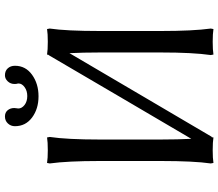

<svg xmlns="http://www.w3.org/2000/svg" viewBox="-73 -791 874 768"><g transform="rotate(-90 364.0 -407.0)"><path d="M484.9 -784.2Q484.9 -741.7 449 -715.8Q413.1 -689.9 362.8 -689.9Q312.5 -689.9 277.8 -715.8Q243.2 -741.7 243.2 -784.2Q243.2 -800.8 254.2 -812.5Q265.1 -824.2 282.2 -824.2Q297.9 -824.2 306.9 -813.5Q315.9 -802.7 315.9 -787.1Q315.9 -783.2 314.9 -777.3Q314 -771.5 314 -771Q314 -756.8 328.1 -745.8Q342.3 -734.9 363.8 -734.9Q384.8 -734.9 399.4 -745.6Q414.1 -756.3 414.1 -770Q414.1 -773.9 413.1 -776.9V-775.9Q412.1 -777.8 412.1 -786.1Q412.1 -801.8 422.6 -813Q433.1 -824.2 446.8 -824.2Q464.4 -824.2 474.6 -813Q484.9 -801.8 484.9 -784.2ZM104 -445.8Q104 -573.7 94.2 -645L96.2 -655.8Q114.3 -652.8 147 -652.8Q180.2 -652.8 198.2 -655.8L200.2 -645Q189.9 -575.2 189.9 -445.8V-201.2Q189.9 -133.8 192.9 -75.2V-79.1Q248.5 -174.3 360.6 -364.5Q472.7 -554.7 527.8 -649.9V-647Q527.8 -647.9 528.8 -651.6Q529.8 -655.3 529.8 -655.8Q547.9 -652.8 581.1 -652.8Q613.3 -652.8 631.8 -655.8L633.8 -645Q624 -578.6 624 -444.8V-200.2Q624 -72.3 633.8 -1L631.8 9.8Q613.3 6.8 581.1 6.8Q547.9 6.8 529.8 9.8L527.8 -1Q538.1 -72.3 538.1 -200.2V-444.8Q538.1 -511.2 535.2 -569.8V-565.9Q479.5 -470.7 367.7 -280.8Q255.9 -90.8 200.2 3.9V1Q198.2 4.9 198.2 9.8Q180.2 6.8 147 6.8Q114.3 6.8 96.2 9.8L94.2 -1Q104 -68.8 104 -200.2Z"/></g></svg>

Font: Linear Smooth Low Contrast
Style: Regular
Weight: 500
Designer: Philipp H. Poll, Flanker
Foundry: Philipp H. Poll, reworked by Flanker
Version: Version 1.010 | FøM Fix